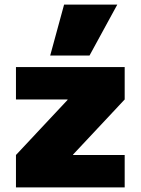

<svg xmlns="http://www.w3.org/2000/svg" viewBox="-20 -810 608 830"><path d="M49 -140 272 -378V-380H49V-520H519V-380L296 -142V-140H519V0H49ZM197 -570 257 -790H487L367 -570Z"/></svg>

Font: Enso Black
Style: Regular
Weight: 900
Designer: Coji Morishita
Foundry: UNDERFOREST DESIGN
Version: Version 1.000